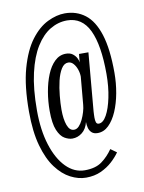

<svg xmlns="http://www.w3.org/2000/svg" viewBox="-82 -766 625 834"><g transform="rotate(-10 230.5 -348.5)"><path d="M230 11Q196.5 11 162 -6.8Q127.5 -24.5 98.8 -62.8Q70 -101 52.5 -163.2Q35 -225.5 35 -314.5Q35 -427.5 56.2 -503.2Q77.5 -579 111.5 -624Q145.5 -669 185.5 -688.5Q225.5 -708 262 -708Q313 -708 351 -679Q389 -650 409.5 -585.8Q430 -521.5 430 -416.5Q430 -371 422 -327.2Q414 -283.5 398.8 -248.2Q383.5 -213 362 -192Q340.5 -171 313 -171Q296 -171 286.8 -179.8Q277.5 -188.5 274.2 -201.5Q271 -214.5 271 -227Q263.5 -197 244 -181.8Q224.5 -166.5 201 -166.5Q185 -166.5 167 -176.8Q149 -187 136.5 -216.5Q124 -246 124 -302.5Q124 -344 131 -385Q138 -426 151.8 -459.8Q165.5 -493.5 186.8 -514Q208 -534.5 236 -534.5Q254.5 -534.5 265.8 -526Q277 -517.5 282.8 -506.5Q288.5 -495.5 289 -487L292.5 -523.5H334L311.5 -266.5Q311 -258.5 310.8 -251.8Q310.5 -245 310.5 -239.5Q310.5 -227 313.2 -218.8Q316 -210.5 325 -210.5Q344 -210.5 359.8 -238.8Q375.5 -267 385.2 -314Q395 -361 395 -417.5Q395 -544.5 363.8 -610.2Q332.5 -676 266 -676Q227 -676 191.8 -655Q156.5 -634 129 -590Q101.5 -546 85.8 -477.5Q70 -409 70 -313.5Q70 -226 90.8 -160.5Q111.5 -95 147.8 -58.2Q184 -21.5 230 -21.5Q277.5 -21.5 305.5 -42Q333.5 -62.5 354.5 -93L381 -74Q368 -55 346.5 -35.2Q325 -15.5 296 -2.2Q267 11 230 11ZM214.5 -203Q226.5 -203 236.2 -213.2Q246 -223.5 253.5 -239.2Q261 -255 266 -272Q271 -289 272 -302.5L283 -425Q283 -440.5 277.5 -456.8Q272 -473 262.2 -484Q252.5 -495 239.5 -495Q221.5 -495 209 -475Q196.5 -455 189.2 -424.2Q182 -393.5 178.8 -359.8Q175.5 -326 175.5 -298.5Q175.5 -256 185.2 -229.5Q195 -203 214.5 -203Z"/></g></svg>

Font: Imbue Light
Style: Regular
Weight: 300
Designer: Tyler Finck
Foundry: Etcetera Type Company
Version: Version 1.102